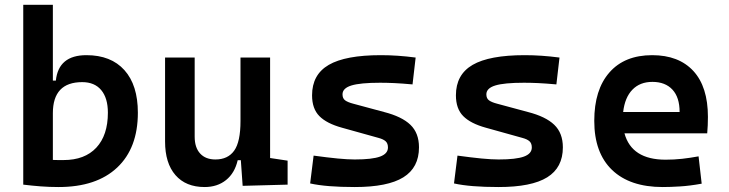

<svg xmlns="http://www.w3.org/2000/svg" viewBox="-20 -752 2970 782"><path d="M218.3 9.8Q181.6 9.8 146.2 7.1Q110.8 4.4 74.7 0V-732.4H195.3V-423.8H207.5Q218.3 -527.3 332 -527.3Q432.1 -527.3 486.8 -466.3Q541.5 -405.3 541.5 -293Q541.5 -148.9 457.3 -69.6Q373 9.8 218.3 9.8ZM195.3 -291V-100.6Q206.1 -100.1 217.3 -100.1Q228 -100.1 238.8 -100.1Q325.2 -100.1 372.3 -150.6Q419.4 -201.2 419.4 -293Q419.4 -352.5 392.3 -385Q365.2 -417.5 314.9 -417.5Q195.3 -417.5 195.3 -291Z M813.5 9.8Q736.8 9.8 694.6 -38.8Q652.3 -87.4 652.3 -175.8V-517.6H772.9V-195.3Q772.9 -150.9 795.2 -126.7Q817.4 -102.5 857.4 -102.5Q908.2 -102.5 933.8 -138.4Q959.5 -174.3 959.5 -258.8V-517.6H1080.1V-108.4L1151.4 -97.7V0L968.3 4.9L960.9 -99.6H948.2Q936 -46.9 900.6 -18.6Q865.2 9.8 813.5 9.8Z M1424.8 9.8Q1308.6 9.8 1243.2 -4.9L1257.3 -118.2Q1314.5 -110.4 1355.5 -106.4Q1396.5 -102.5 1424.8 -102.5Q1496.1 -102.5 1528.1 -114.3Q1560.1 -126 1560.1 -151.4Q1560.1 -168 1550.8 -176.5Q1541.5 -185.1 1521.5 -190.4L1372.6 -231.9Q1310.5 -249 1280.8 -279.1Q1251 -309.1 1251 -363.8Q1251 -448.2 1319.1 -487.8Q1387.2 -527.3 1531.2 -527.3Q1565.9 -527.3 1600.6 -524.9Q1635.3 -522.5 1672.9 -517.6L1660.2 -408.2Q1617.7 -412.1 1585.7 -413.6Q1553.7 -415 1528.3 -415Q1447.3 -415 1411.1 -403.8Q1375 -392.6 1375 -367.7Q1375 -351.1 1385.7 -343.3Q1396.5 -335.4 1418.9 -329.6L1543.9 -295.9Q1616.7 -277.3 1651.6 -243.7Q1686.5 -210 1686.5 -151.9Q1686.5 -69.3 1622.8 -29.8Q1559.1 9.8 1424.8 9.8Z M2010.7 9.8Q1894.5 9.8 1829.1 -4.9L1843.3 -118.2Q1900.4 -110.4 1941.4 -106.4Q1982.4 -102.5 2010.7 -102.5Q2082 -102.5 2114 -114.3Q2146 -126 2146 -151.4Q2146 -168 2136.7 -176.5Q2127.4 -185.1 2107.4 -190.4L1958.5 -231.9Q1896.5 -249 1866.7 -279.1Q1836.9 -309.1 1836.9 -363.8Q1836.9 -448.2 1905 -487.8Q1973.1 -527.3 2117.2 -527.3Q2151.9 -527.3 2186.5 -524.9Q2221.2 -522.5 2258.8 -517.6L2246.1 -408.2Q2203.6 -412.1 2171.6 -413.6Q2139.6 -415 2114.3 -415Q2033.2 -415 1997.1 -403.8Q1960.9 -392.6 1960.9 -367.7Q1960.9 -351.1 1971.7 -343.3Q1982.4 -335.4 2004.9 -329.6L2129.9 -295.9Q2202.6 -277.3 2237.5 -243.7Q2272.5 -210 2272.5 -151.9Q2272.5 -69.3 2208.7 -29.8Q2145 9.8 2010.7 9.8Z M2679.2 9.8Q2545.4 9.8 2472.9 -59.8Q2400.4 -129.4 2400.4 -259.8Q2400.4 -386.7 2462.2 -457Q2523.9 -527.3 2636.2 -527.3Q2744.6 -527.3 2804 -462.9Q2863.3 -398.4 2863.3 -275.9Q2863.3 -240.7 2860.4 -209H2523.4Q2552.7 -101.6 2690.9 -101.6Q2725.1 -101.6 2758.1 -105.2Q2791 -108.9 2825.2 -115.2L2837.9 -3.9Q2789.6 4.9 2749.8 7.3Q2710 9.8 2679.2 9.8ZM2518.1 -295.9H2748Q2748 -355.5 2718.8 -387Q2689.5 -418.5 2637.2 -418.5Q2586.4 -418.5 2555.7 -386.7Q2524.9 -355 2518.1 -295.9Z"/></svg>

Font: CaskaydiaCove NF SemiBold
Style: Regular
Weight: 600
Designer: Aaron Bell
Foundry: Saja Typeworks
Version: Version 2111.001; VTT 6.35;Nerd Fonts 3.2.1